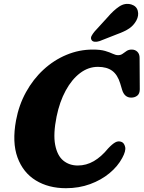

<svg xmlns="http://www.w3.org/2000/svg" viewBox="-20 -976 756 1011"><path d="M620.5 -228.5Q634 -223 639 -202.2Q644 -181.5 623.5 -144Q600 -100 556.5 -64Q513 -28 454.5 -6.5Q396 15 327 15Q235.5 15 168.5 -26Q101.5 -67 72.2 -146.8Q43 -226.5 64.5 -342.5Q79.5 -423 117 -491Q154.5 -559 209 -609.2Q263.5 -659.5 330 -687.2Q396.5 -715 468.5 -715Q509 -715 533.5 -707.8Q558 -700.5 573.5 -693Q589 -685.5 602 -685.5Q616 -685.5 626 -693Q636 -700.5 647 -707.8Q658 -715 673.5 -715Q691.5 -715 703.2 -703.5Q715 -692 715 -671.5L716 -506Q716 -483 703 -472.5Q690 -462 671 -462Q635.5 -462 623 -503L613 -536.5Q599 -582.5 570.8 -603.2Q542.5 -624 495.5 -624Q445 -624 401.5 -591Q358 -558 326 -499.2Q294 -440.5 278 -362.5Q259.5 -270.5 270.5 -213.5Q281.5 -156.5 313.2 -130.5Q345 -104.5 389.5 -104.5Q434.5 -104.5 474 -127.5Q513.5 -150.5 549 -194Q571 -217.5 587.2 -226.5Q603.5 -235.5 620.5 -228.5ZM546 -884.5Q577.5 -921.5 608 -941.8Q638.5 -962 671.5 -952.5Q699 -944 705.5 -919Q712 -894 698 -868Q684 -842.5 660.8 -826.5Q637.5 -810.5 597 -796L504 -759.5Q490.5 -755 478.2 -756.2Q466 -757.5 461.5 -766.5Q456.5 -776 462.2 -787Q468 -798 478 -810Z"/></svg>

Font: Fraunces 9pt SuperSoft
Style: Bold Italic
Weight: 700
Italic angle: -16°
Version: Version 1.000;[b76b70a41]